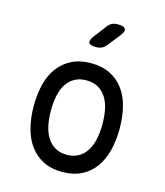

<svg xmlns="http://www.w3.org/2000/svg" viewBox="-117 -874 834 972"><g transform="rotate(15 300.0 -387.5)"><path d="M300 10Q242 10 200 -11.5Q158 -33 130 -71Q102 -109 88.5 -161.5Q75 -214 75 -276Q75 -338 88 -390Q101 -442 129 -479.5Q157 -517 199.5 -538.5Q242 -560 300 -560Q359 -560 401.5 -538.5Q444 -517 471.5 -479.5Q499 -442 512 -390Q525 -338 525 -276Q525 -214 511.5 -161.5Q498 -109 470.5 -71Q443 -33 400.5 -11.5Q358 10 300 10ZM300 -80Q335 -80 360.5 -94.5Q386 -109 402.5 -134.5Q419 -160 427 -196.5Q435 -233 435 -276Q435 -319 427.5 -354.5Q420 -390 403.5 -415.5Q387 -441 361.5 -455.5Q336 -470 300 -470Q264 -470 238.5 -455.5Q213 -441 196.5 -415.5Q180 -390 172.5 -354Q165 -318 165 -275Q165 -232 173 -196Q181 -160 197.5 -134.5Q214 -109 239.5 -94.5Q265 -80 300 -80ZM355 -670Q345 -657 332 -651Q319 -645 303 -645Q271 -645 264.5 -657Q258 -669 278 -695L326 -758Q336 -772 349 -778.5Q362 -785 379 -785Q413 -785 419.5 -772Q426 -759 405 -733Z"/></g></svg>

Font: Maple Mono Normal
Style: Regular
Weight: 400
Monospace: yes
Designer: subframe7536
Version: Version 7.000